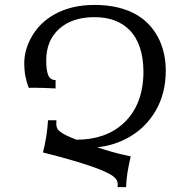

<svg xmlns="http://www.w3.org/2000/svg" viewBox="-20 -728 756 781"><path d="M492.7 33.2H458.5Q459 29.8 459 21.5Q459 3.9 441.9 -9.8Q394.5 -47.4 154.8 -107.9Q171.9 -175.8 175.3 -238.8H209.5L209 -222.2Q209 -205.6 222.2 -194.3Q239.7 -179.2 291 -159.7Q410.2 -159.7 482.9 -227.1Q562.5 -301.3 563.5 -434.1Q563.5 -548.3 506.3 -606.4Q454.6 -658.2 364.3 -658.2Q273.9 -658.2 220.9 -610.8Q168 -563.5 168 -481.9Q168 -442.4 176 -422.4Q184.1 -402.3 206.1 -402.3V-368.2Q194.8 -368.7 180.9 -369.4Q167 -370.1 154.3 -370.4Q141.6 -370.6 131.8 -370.8Q122.1 -371.1 119.1 -371.1L97.2 -370.6Q78.6 -416.5 78.6 -469.7Q78.6 -525.4 108.4 -577.6Q140.6 -635.3 201.2 -669.4Q270.5 -708 364.3 -708Q470.2 -708 540.5 -665Q599.6 -628.4 629.9 -562Q654.3 -507.3 654.3 -439.9Q654.3 -347.7 612.8 -276.9Q575.2 -211.9 509.8 -172.9Q448.2 -136.2 375.5 -128.9Q441.9 -106.9 483.9 -98.1L511.7 -91.8Q502.4 -50.8 498.5 -25.9Q494.6 -3.9 492.7 33.2Z"/></svg>

Font: Almanac
Style: Regular
Weight: 400
Designer: Eden's Almanac
Version: Version 3.501;March 28, 2021;FontCreator 13.0.0.2683 64-bit